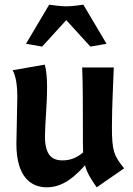

<svg xmlns="http://www.w3.org/2000/svg" viewBox="-20 -788 569 820"><path d="M510 -69C467 -123 458 -142 458 -245C458 -334 464 -437 466 -500H331C334 -421 334 -351 334 -229C334 -191 334 -161 335 -137C312 -118 286 -103 247 -103C200 -103 172 -128 172 -206C172 -255 181 -339 181 -415C181 -441 180 -482 171 -512L34 -488C49 -461 54 -418 54 -374C54 -334 50 -210 50 -174C50 -30 114 12 180 12C252 12 303 -38 343 -82C351 -52 366 -26 393 12ZM91 -601 160 -589 263 -702 366 -589 435 -601 336 -768C322 -766 287 -761 263 -761C239 -761 204 -766 190 -768Z"/></svg>

Font: CantoraOne
Style: Regular
Weight: 400
Designer: Pablo Impallari, Rodrigo Fuenzalida
Foundry: Pablo Impallari
Version: Version 1.001